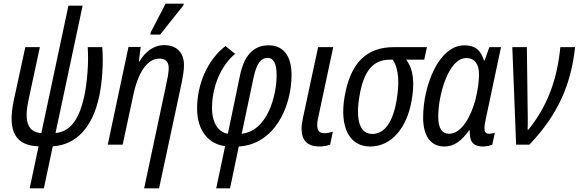

<svg xmlns="http://www.w3.org/2000/svg" viewBox="-20 -795 3180 1055"><path d="M143 240H221L270 9C398 1 488 -93 525 -265C541 -340 549 -444 542 -536H462C468 -448 459 -343 443 -266C415 -140 368 -72 285 -64L434 -764H356L207 -63C138 -70 110 -117 136 -242L199 -536H119L55 -240C19 -67 70 5 192 9Z M806 -605H860L988 -766L990 -775H890L808 -617ZM894 -334 772 240H854L978 -339C984 -370 991 -407 991 -436C991 -510 947 -547 882 -547C824 -547 777 -510 746 -457H743L753 -537H686L572 0H654L712 -271C741 -407 793 -473 857 -473C889 -473 907 -456 907 -421C907 -397 901 -365 894 -334Z M1168 240H1244L1292 10C1489 -2 1582 -208 1582 -384C1582 -489 1536 -546 1456 -546C1367 -546 1320 -482 1299 -382L1232 -60C1181 -68 1145 -118 1145 -202C1145 -320 1195 -436 1272 -499L1219 -542C1118 -464 1063 -330 1063 -199C1063 -75 1128 -3 1217 8ZM1308 -60 1374 -372C1391 -450 1416 -477 1451 -477C1481 -477 1500 -448 1500 -384C1500 -267 1449 -75 1308 -60Z M1734 10C1757 10 1777 6 1794 0L1809 -72C1793 -66 1777 -63 1762 -63C1737 -63 1723 -75 1723 -107C1723 -118 1724 -131 1728 -147L1811 -536H1728L1645 -149C1640 -125 1637 -106 1637 -88C1637 -23 1669 9 1734 10Z M2014 10C2133 10 2217 -95 2242 -244C2258 -336 2254 -411 2212 -467H2311L2326 -536H2144C1998 -536 1905 -454 1873 -261C1846 -99 1898 10 2014 10ZM2026 -59C1957 -59 1934 -135 1954 -260C1977 -407 2031 -467 2122 -467H2138C2175 -412 2173 -329 2160 -249C2141 -130 2096 -59 2026 -59Z M2421 10C2475 10 2515 -20 2558 -79H2561C2560 -23 2573 10 2635 10C2651 10 2674 5 2685 0L2699 -65C2687 -62 2677 -60 2668 -60C2649 -60 2642 -71 2642 -91C2642 -105 2645 -121 2649 -140L2733 -536H2669L2643 -463H2639C2622 -517 2593 -546 2532 -546C2391 -546 2305 -325 2305 -149C2305 -46 2348 10 2421 10ZM2448 -60C2408 -60 2388 -90 2388 -155C2388 -272 2444 -476 2542 -476C2588 -476 2612 -444 2612 -386C2612 -348 2606 -301 2592 -246C2568 -155 2516 -60 2448 -60Z M2816 0H2889C3047 -167 3117 -328 3140 -536H3059C3041 -355 2987 -210 2883 -82H2879C2881 -116 2880 -170 2879 -219L2875 -536H2795Z"/></svg>

Font: Noto Sans Condensed
Style: Italic
Weight: 400
Width: 3
Italic angle: -12°
Designer: Monotype Design Team
Foundry: Monotype Imaging Inc.
Version: Version 2.013